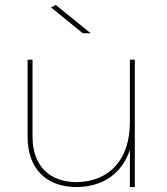

<svg xmlns="http://www.w3.org/2000/svg" viewBox="-20 -759 677 779"><path d="M348 -624 206 -739 187 -729 316 -624ZM507 -517V-264C507 -114 427 -23 292 -20C179 -20 112 -88 112 -204V-517H92V-204C92 -76 166 0 292 0C400 -2 475 -56 507 -151V0H527V-517Z"/></svg>

Font: Montserrat Thin
Style: Regular
Weight: 250
Designer: Julieta Ulanovsky
Foundry: Julieta Ulanovsky
Version: Version 4.000